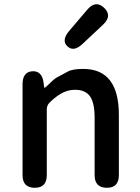

<svg xmlns="http://www.w3.org/2000/svg" viewBox="-20 -891 664 911"><path d="M145 0Q87 0 87 -60V-491Q87 -550 134 -553Q180 -555 187 -497L189 -481Q190 -474 191.5 -474Q193 -474 206 -486Q237 -517 249 -523Q275 -537 301 -551Q323 -564 375 -564Q544 -564 544 -346V-60Q544 0 487 0Q429 0 429 -60V-332Q429 -403 407 -434Q385 -465 336 -465Q300 -465 268 -446Q241 -430 214 -403Q202 -390 202 -372V-60Q202 0 145 0ZM372 -683Q330 -643 300 -671Q270 -699 308 -744L394 -845Q434 -892 474 -854Q514 -816 469 -774Z"/></svg>

Font: Resource Han Rounded JP Medium
Style: Regular
Weight: 500
Designer: Cyano Hao (round all glyphs); Ryoko NISHIZUKA 西塚涼子 (kana, bopomofo & ideographs); Paul D. Hunt (Latin, Greek & Cyrillic)
Foundry: Cyano Hao
Version: 0.990